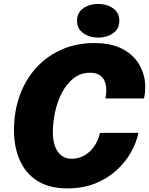

<svg xmlns="http://www.w3.org/2000/svg" viewBox="-20 -976 782 1008"><path d="M707 -278.5Q696.5 -228 667.8 -176.8Q639 -125.5 592.2 -82.5Q545.5 -39.5 481 -13.2Q416.5 13 334 13Q237.5 13 175.5 -26.8Q113.5 -66.5 83.5 -135.5Q53.5 -204.5 53.5 -292Q53.5 -393 84.5 -477Q115.5 -561 171.8 -622Q228 -683 305 -716.5Q382 -750 474 -750Q568 -750 627.2 -716.8Q686.5 -683.5 714.5 -631Q742.5 -578.5 742.5 -519.5Q742.5 -504 741 -489Q739.5 -474 736 -459H533.5Q535.5 -467.5 536.8 -479.8Q538 -492 538 -500.5Q538 -530 529 -550.8Q520 -571.5 501.2 -582.8Q482.5 -594 452 -594Q403.5 -594 367 -565.5Q330.5 -537 306 -490.8Q281.5 -444.5 269.5 -389.5Q257.5 -334.5 257.5 -282Q257.5 -216 283.8 -179.2Q310 -142.5 356 -142.5Q384 -142.5 408.2 -152.8Q432.5 -163 452 -181.5Q471.5 -200 485 -224.8Q498.5 -249.5 504.5 -278.5ZM495.5 -778.5Q451 -778.5 417.8 -801.5Q384.5 -824.5 384.5 -867Q384.5 -910 417.8 -932.8Q451 -955.5 495.5 -955.5Q540 -955.5 573.2 -932.8Q606.5 -910 606.5 -867Q606.5 -824 573.2 -801.2Q540 -778.5 495.5 -778.5Z"/></svg>

Font: Epilogue Black
Style: Italic
Weight: 900
Italic angle: -12°
Designer: Tyler Finck
Foundry: Etcetera Type Co
Version: Version 2.111